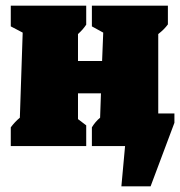

<svg xmlns="http://www.w3.org/2000/svg" viewBox="-20 -515 635 677"><path d="M18 0V-66Q32 -85 50 -100L60 -400L18 -422V-495H284V-428Q278 -419 271 -411Q264 -403 255 -395V-300H340L344 -400L304 -422V-495H572V-429Q559 -411 538 -395V-115H595V-82L511 142H408L421 0H304V-66Q316 -86 333 -100L336 -186H255V-95L284 -73V0Z"/></svg>

Font: Piazzolla Black
Style: Regular
Weight: 900
Designer: Juan Pablo del Peral
Foundry: Huerta Tipografica
Version: Version 1.330